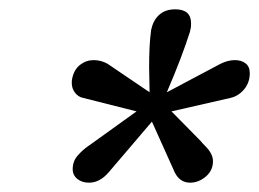

<svg xmlns="http://www.w3.org/2000/svg" viewBox="-20 -726 556 412"><path d="M136 -363Q136 -380 146.5 -392Q157 -404 168.5 -412Q180 -420 184 -423L273 -487L158 -516Q148 -518 141 -527Q134 -536 134 -548Q134 -555 135 -558Q139 -577 152 -587Q165 -597 181 -597Q197 -597 211 -589L301 -528L300 -582Q300 -630 304 -659Q304 -662 305 -664Q309 -683 322 -694.5Q335 -706 356 -706Q390 -706 390 -676Q390 -668 389 -664Q388 -662 388 -659Q371 -605 338 -528L453 -589Q469 -597 484 -597Q498 -597 507 -590Q516 -583 516 -569Q516 -549 504 -534.5Q492 -520 475 -516L348 -487L411 -423Q413 -420 421 -412Q429 -404 433 -396Q437 -388 437 -380Q437 -360 421.5 -347Q406 -334 388 -334Q366 -334 355 -356L306 -465L213 -356Q194 -334 171 -334Q156 -334 146 -342Q136 -350 136 -363Z"/></svg>

Font: Trirong SemiBold
Style: Italic
Weight: 600
Italic angle: -12°
Designer: Katatrad Team
Foundry: CadsonDemak
Version: Version 1.001